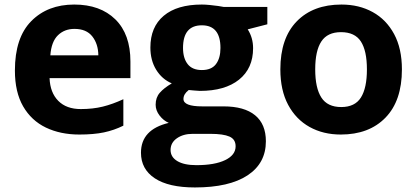

<svg xmlns="http://www.w3.org/2000/svg" viewBox="-20 -576 1815 836"><path d="M303.2 -556.2Q416.5 -556.2 482.2 -491.7Q547.9 -427.2 547.9 -308.1V-235.8H195.8Q198.2 -172.9 233.6 -137Q269 -101.1 332 -101.1Q384.3 -101.1 427.7 -111.8Q471.2 -122.6 517.1 -144V-28.8Q476.6 -8.8 432.4 0.5Q388.2 9.8 325.2 9.8Q243.2 9.8 179.9 -20.5Q116.7 -50.8 80.8 -112.8Q44.9 -174.8 44.9 -269Q44.9 -412.1 116.2 -484.1Q187.5 -556.2 303.2 -556.2ZM304.2 -450.2Q260.7 -450.2 232.2 -422.4Q203.6 -394.5 199.2 -335H408.2Q407.7 -384.3 382.1 -417.2Q356.4 -450.2 304.2 -450.2Z M828.6 240.2Q714.4 240.2 654.1 200.4Q593.8 160.6 593.8 88.9Q593.8 -12.2 714.8 -41Q691.9 -50.8 674.8 -73Q657.7 -95.2 657.7 -120.1Q657.7 -151.4 675.8 -172.1Q693.8 -192.9 728 -212.9Q685.1 -231.4 659.9 -272.5Q634.8 -313.5 634.8 -369.1Q634.8 -458.5 692.9 -507.3Q751 -556.2 858.9 -556.2Q874 -556.2 894 -554.2Q914.1 -552.2 930.9 -549.8Q947.8 -547.4 953.6 -545.9H1144V-470.2L1058.6 -448.2Q1082 -411.6 1082 -366.2Q1082 -278.3 1020.8 -229.2Q959.5 -180.2 850.6 -180.2Q824.7 -181.6 801.8 -184.1Q778.8 -166.5 778.8 -145Q778.8 -112.8 860.8 -112.8H953.6Q1043.5 -112.8 1090.6 -74.2Q1137.7 -35.6 1137.7 39.1Q1137.7 134.8 1057.9 187.5Q978 240.2 828.6 240.2ZM858.9 -271Q900.9 -271 920.4 -296.9Q939.9 -322.8 939.9 -367.2Q939.9 -465.8 858.9 -465.8Q776.9 -465.8 776.9 -367.2Q776.9 -322.8 797.1 -296.9Q817.4 -271 858.9 -271ZM835 143.1Q915 143.1 960.4 121.1Q1005.9 99.1 1005.9 61Q1005.9 30.3 979 18.6Q952.1 6.8 896 6.8H818.8Q777.8 6.8 750.2 26.1Q722.7 45.4 722.7 77.1Q722.7 107.9 752.2 125.5Q781.7 143.1 835 143.1Z M1730 -273.9Q1730 -137.2 1658.4 -63.7Q1586.9 9.8 1463.9 9.8Q1387.2 9.8 1327.9 -23.2Q1268.6 -56.2 1234.6 -119.6Q1200.7 -183.1 1200.7 -273.9Q1200.7 -409.7 1272 -482.9Q1343.3 -556.2 1466.8 -556.2Q1543.5 -556.2 1602.8 -523.4Q1662.1 -490.7 1696 -427.7Q1730 -364.7 1730 -273.9ZM1352.5 -273.9Q1352.5 -192.9 1379.2 -151.4Q1405.8 -109.9 1465.8 -109.9Q1525.4 -109.9 1551.5 -151.4Q1577.6 -192.9 1577.6 -273.9Q1577.6 -355 1551.3 -395.5Q1524.9 -436 1464.8 -436Q1405.8 -436 1379.2 -395.5Q1352.5 -355 1352.5 -273.9Z"/></svg>

Font: Open Sans
Style: Bold
Weight: 700
Designer: Monotype Design Team
Foundry: Monotype Imaging Inc.
Version: Version 3.000; ttfautohint (v1.8.4)